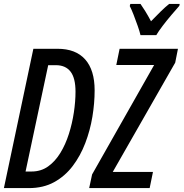

<svg xmlns="http://www.w3.org/2000/svg" viewBox="-21 -964 941 984"><path d="M-1 0 150 -714H274Q367 -714 415.5 -659.5Q464 -605 464 -501Q464 -435 452.5 -365.5Q441 -296 416 -230.5Q391 -165 351.5 -113Q312 -61 256.5 -30.5Q201 0 127 0ZM141 -85Q189 -85 225.5 -111Q262 -137 288.5 -180.5Q315 -224 332 -277.5Q349 -331 357.5 -387.5Q366 -444 366 -494Q366 -564 340.5 -597Q315 -630 265 -630H226L110 -85ZM436 0 451 -70 769 -631H575L592 -714H891L877 -643L557 -83H763L746 0ZM699 -784Q695 -802 685 -830.5Q675 -859 664 -887.5Q653 -916 644 -933L647 -944H699Q709 -930 723 -907.5Q737 -885 753 -855Q779 -882 802.5 -905Q826 -928 846 -944H900L898 -934Q883 -917 859 -889Q835 -861 813 -832Q791 -803 780 -784Z"/></svg>

Font: Noto Sans ExtraCondensed Medium
Style: Italic
Weight: 500
Width: 2
Italic angle: -12°
Designer: Monotype Design Team
Foundry: Monotype Imaging Inc.
Version: Version 2.013; ttfautohint (v1.8.4.7-5d5b)